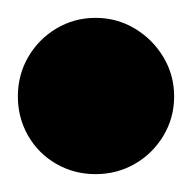

<svg xmlns="http://www.w3.org/2000/svg" viewBox="-57 -128 215 215"><path d="M-37 -20Q-37 4 -25.5 24Q-14 44 6 55.5Q26 67 50 67Q74 67 94 55.5Q114 44 126 24Q138 4 138 -20Q138 -44 126 -64Q114 -84 94 -96Q74 -108 50 -108Q26 -108 6 -96Q-14 -84 -25.5 -64Q-37 -44 -37 -20Z"/></svg>

Font: Linefont
Style: Bold
Weight: 700
Monospace: yes
Version: Version 3.002;gftools[0.9.33]